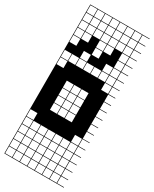

<svg xmlns="http://www.w3.org/2000/svg" viewBox="-267 -870 964 1200"><g transform="rotate(30 214.5 -269.5)"><path d="M325 -803.6V-753.6H375V-803.6ZM110.7 -700H160.7V-750H110.7ZM57.1 -700H107.1V-750H57.1ZM325 -700H375V-750H325ZM164.3 -700H214.3V-750H164.3ZM271.4 -700H321.4V-750H271.4ZM217.9 -700H267.9V-750H217.9ZM3.6 -700H53.6V-750H3.6ZM110.7 -646.4H160.7V-696.4H110.7ZM57.1 -646.4H107.1V-696.4H57.1ZM325 -646.4H375V-696.4H325ZM164.3 -646.4H214.3V-696.4H164.3ZM271.4 -646.4H321.4V-696.4H271.4ZM217.9 -646.4H267.9V-696.4H217.9ZM3.6 -646.4H53.6V-696.4H3.6ZM110.7 -592.9H160.7V-642.9H110.7ZM325 -592.9H375V-642.9H325ZM57.1 -592.9H107.1V-642.9H57.1ZM164.3 -592.9H214.3V-642.9H164.3ZM271.4 -592.9H321.4V-642.9H271.4ZM217.9 -592.9H267.9V-642.9H217.9ZM3.6 -592.9H53.6V-642.9H3.6ZM3.6 -539.3H53.6V-589.3H3.6ZM110.7 -539.3H160.7V-589.3H110.7ZM325 -539.3H375V-589.3H325ZM271.4 -539.3H321.4V-589.3H271.4ZM217.9 -539.3H267.9V-589.3H217.9ZM57.1 -539.3H107.1V-589.3H57.1ZM164.3 -539.3H214.3V-589.3H164.3ZM3.6 -485.7H53.6V-535.7H3.6ZM110.7 -485.7H160.7V-535.7H110.7ZM164.3 -485.7H214.3V-535.7H164.3ZM271.4 -485.7H321.4V-535.7H271.4ZM217.9 -485.7H267.9V-535.7H217.9ZM57.1 -485.7H107.1V-535.7H57.1ZM325 -485.7H375V-535.7H325ZM325 -432.1H375V-482.1H325ZM57.1 -432.1H107.1V-482.1H57.1ZM217.9 -432.1H267.9V-482.1H217.9ZM271.4 -432.1H321.4V-482.1H271.4ZM164.3 -432.1H214.3V-482.1H164.3ZM3.6 -432.1H53.6V-482.1H3.6ZM110.7 -432.1H160.7V-482.1H110.7ZM325 -378.6H375V-428.6H325ZM3.6 -378.6H53.6V-428.6H3.6ZM110.7 -271.4H160.7V-321.4H110.7ZM217.9 -271.4H267.9V-321.4H217.9ZM164.3 -271.4H214.3V-321.4H164.3ZM110.7 -217.9H160.7V-267.9H110.7ZM217.9 -217.9H267.9V-267.9H217.9ZM164.3 -217.9H214.3V-267.9H164.3ZM164.3 -164.3H214.3V-214.3H164.3ZM217.9 -164.3H267.9V-214.3H217.9ZM110.7 -164.3H160.7V-214.3H110.7ZM164.3 -110.7H214.3V-160.7H164.3ZM217.9 -110.7H267.9V-160.7H217.9ZM110.7 -110.7H160.7V-160.7H110.7ZM3.6 -3.6H53.6V-53.6H3.6ZM325 -3.6H375V-53.6H325ZM3.6 50H53.6V0H3.6ZM110.7 50H160.7V0H110.7ZM164.3 50H214.3V0H164.3ZM325 50H375V0H325ZM271.4 50H321.4V0H271.4ZM57.1 50H107.1V0H57.1ZM217.9 50H267.9V0H217.9ZM271.4 103.6H321.4V53.6H271.4ZM110.7 103.6H160.7V53.6H110.7ZM57.1 103.6H107.1V53.6H57.1ZM325 103.6H375V53.6H325ZM164.3 103.6H214.3V53.6H164.3ZM3.6 103.6H53.6V53.6H3.6ZM217.9 103.6H267.9V53.6H217.9ZM217.9 210.7H267.9V160.7H217.9ZM271.4 210.7H321.4V160.7H271.4ZM110.7 210.7H160.7V160.7H110.7ZM57.1 210.7H107.1V160.7H57.1ZM325 210.7H375V160.7H325ZM164.3 210.7H214.3V160.7H164.3ZM3.6 210.7H53.6V160.7H3.6ZM57.1 264.3H107.1V214.3H57.1ZM217.9 264.3H267.9V214.3H217.9ZM271.4 264.3H321.4V214.3H271.4ZM110.7 264.3H160.7V214.3H110.7ZM164.3 264.3H214.3V214.3H164.3ZM3.6 264.3H53.6V214.3H3.6ZM325 264.3H375V214.3H325ZM271.4 -803.6V-753.6H321.4V-803.6ZM217.9 -803.6V-753.6H267.9V-803.6ZM164.3 -803.6V-753.6H214.3V-803.6ZM110.7 -803.6V-753.6H160.7V-803.6ZM57.1 -803.6V-753.6H107.1V-803.6ZM3.6 -803.6V-753.6H53.6V-803.6ZM0 267.9V-807.1H428.6V-803.6H378.6V-753.6H428.6V-750H378.6V-700H428.6V-696.4H378.6V-646.4H428.6V-642.9H378.6V-592.9H428.6V-589.3H378.6V-539.3H428.6V-535.7H378.6V-485.7H428.6V-482.1H378.6V-432.1H428.6V-428.6H378.6V-378.6H428.6V-375H378.6V-325H428.6V-321.4H378.6V-271.4H428.6V-267.9H378.6V-217.9H428.6V-214.3H378.6V-164.3H428.6V-160.7H378.6V-110.7H428.6V-107.1H378.6V-57.1H428.6V-53.6H378.6V-3.6H428.6V0H378.6V50H428.6V53.6H378.6V103.6H428.6V107.1H378.6V157.1H428.6V160.7H378.6V210.7H428.6V214.3H378.6V264.3H428.6V267.9ZM53.6 157.1V107.1H3.6V157.1ZM107.1 157.1V107.1H57.1V157.1ZM160.7 157.1V107.1H110.7V157.1ZM214.3 157.1V107.1H164.3V157.1ZM267.9 157.1V107.1H217.9V157.1ZM321.4 157.1V107.1H271.4V157.1ZM375 157.1V107.1H325V157.1ZM107.1 -592.9V-539.3H53.6V-592.9ZM160.7 -646.4V-592.9H107.1V-646.4ZM107.1 -539.3V-485.7H53.6V-539.3ZM160.7 -592.9V-539.3H107.1V-592.9ZM0 -539.3H53.6V-485.7H0ZM267.9 -592.9V-539.3H214.3V-592.9ZM321.4 -646.4V-592.9H267.9V-646.4ZM267.9 -539.3V-485.7H214.3V-539.3ZM321.4 -592.9V-539.3H267.9V-592.9ZM160.7 -539.3H214.3V-485.7H160.7Z"/></g></svg>

Font: Jersey 10 Charted
Style: Regular
Weight: 400
Designer: Sarah Cadigan-Fried
Version: Version 1.000; ttfautohint (v1.8.4.7-5d5b)